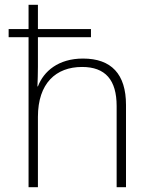

<svg xmlns="http://www.w3.org/2000/svg" viewBox="-20 -780 640 800"><path d="M99 0H138V-293C138 -433 213 -501 322 -501C419 -501 466 -447 466 -338V0H505V-343C505 -471 444 -536 326 -536C223 -536 162 -483 138 -420H136C137 -447 138 -473 138 -502V-625H359V-659H138V-760H99V-659H16V-625H99Z"/></svg>

Font: Noto Sans Mono ExtraLight
Style: Regular
Weight: 200
Designer: Monotype Design Team
Foundry: Monotype Imaging Inc.
Version: Version 2.014